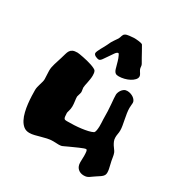

<svg xmlns="http://www.w3.org/2000/svg" viewBox="-166 -869 870 929"><g transform="rotate(30 269.5 -405.0)"><path d="M520 -169.9Q523.9 -154.3 525.9 -144Q527.8 -133.8 527.8 -126Q527.8 -119.1 526.1 -114.3Q524.4 -109.4 520.3 -104.7Q516.1 -100.1 509.3 -95.2Q502.4 -90.3 492.2 -84Q481.9 -77.6 475.3 -72.5Q468.8 -67.4 462.9 -63.7Q457 -60.1 450.7 -58.1Q444.3 -56.2 435.1 -56.2Q415.5 -56.2 402.3 -68.4Q389.2 -80.6 389.2 -104Q389.2 -110.8 389.6 -120.1Q390.1 -129.4 390.1 -139.2Q390.1 -151.9 388.7 -162.4Q387.2 -172.9 381.8 -172.9Q378.4 -172.9 369.4 -169.7Q360.4 -166.5 348.9 -161.4Q337.4 -156.2 324.7 -150.6Q312 -145 301 -139.9Q290 -134.8 282.2 -131.1Q274.4 -127.4 272.9 -127Q269 -126 265.1 -125.5Q261.2 -125 255.9 -125Q249 -125 241.2 -125.5Q233.4 -126 225.1 -126Q208 -126 192.1 -122.3Q176.3 -118.7 161.4 -114.5Q146.5 -110.4 132.1 -106.7Q117.7 -103 104 -103Q85 -103 72 -113.5Q59.1 -124 50.3 -140.9Q41.5 -157.7 36.4 -179Q31.2 -200.2 28.8 -221.9Q26.4 -243.7 25.6 -263.2Q24.9 -282.7 24.9 -296.9Q24.9 -305.7 27.1 -314.9Q29.3 -324.2 32 -333Q34.7 -341.8 36.9 -349.9Q39.1 -357.9 39.1 -365.2Q39.1 -376.5 38.1 -388.2Q37.1 -399.9 37.1 -412.1Q37.1 -430.2 43.7 -451.4Q50.3 -472.7 57.1 -494.1Q62 -509.3 64.9 -520.8Q67.9 -532.2 73 -540Q78.1 -547.9 87.2 -552Q96.2 -556.2 112.8 -556.2Q116.7 -556.2 126 -554.7Q135.3 -553.2 147.2 -550.8Q159.2 -548.3 172.1 -545.2Q185.1 -542 196.5 -538.1Q208 -534.2 216.3 -530Q224.6 -525.9 227.1 -522Q230 -516.6 231 -510.3Q231.9 -503.9 231.9 -497.1Q231.9 -486.8 230.2 -476.1Q228.5 -465.3 226.6 -455.6Q224.6 -445.8 222.9 -437.5Q221.2 -429.2 221.2 -423.8Q221.2 -418.5 222.7 -412.1Q224.1 -405.8 224.1 -398.9Q223.1 -391.6 220.5 -384.3Q217.8 -377 216.8 -371.1Q216.8 -360.4 219 -346.2Q221.2 -332 221.2 -317.9Q221.2 -310.5 220 -304.4Q218.8 -298.3 217.3 -292.7Q215.8 -287.1 214.6 -282.7Q213.4 -278.3 213.9 -274.9Q214.4 -264.6 215.1 -258.3Q215.8 -252 218 -248.5Q220.2 -245.1 223.6 -244.1Q227.1 -243.2 232.9 -243.2Q253.4 -243.2 273.9 -244.1Q294.4 -245.1 313.2 -247.6Q332 -250 347.9 -253.7Q363.8 -257.3 375 -263.2Q379.4 -267.6 381.1 -278.3Q382.8 -289.1 383.1 -301Q383.3 -313 382.6 -323.5Q381.8 -334 381.8 -337.9Q381.8 -387.7 378.4 -421.9Q375 -456.1 375 -473.1Q375 -477.5 377.4 -484.9Q379.9 -492.2 384.5 -499Q389.2 -505.9 396.5 -511Q403.8 -516.1 414.1 -516.1Q424.3 -516.1 433.6 -512.9Q442.9 -509.8 450 -504.6Q457 -499.5 461.4 -492.9Q465.8 -486.3 465.8 -479Q465.8 -473.1 464.8 -465.3Q463.9 -457.5 463.9 -450.2Q463.9 -437 466.3 -421.1Q468.8 -405.3 471.9 -389.6Q475.1 -374 477.5 -359.4Q480 -344.7 480 -334Q480 -322.8 478 -312.7Q476.1 -302.7 476.1 -293Q476.1 -281.2 480 -272Q483.9 -262.7 489 -254.6Q494.1 -246.6 499.5 -239.7Q504.9 -232.9 507.8 -226.1Q511.7 -216.3 513.9 -200.7Q516.1 -185.1 520 -169.9ZM430.2 -605.5Q430.2 -595.7 421.9 -586.7Q413.6 -577.6 400.6 -570.8Q387.7 -564 372.1 -560.1Q356.4 -556.2 341.8 -556.2Q330.1 -556.2 324.2 -560.3Q318.4 -564.5 315.2 -571.8Q312 -579.1 309.8 -588.6Q307.6 -598.1 304.2 -608.4Q304.2 -608.9 302.2 -615.7Q300.3 -622.6 297.4 -630.6Q294.4 -638.7 291 -645.5Q287.6 -652.3 285.2 -653.3Q277.8 -653.3 269.3 -641.6Q260.7 -629.9 251.5 -615.7Q242.2 -601.6 233.6 -589.8Q225.1 -578.1 217.8 -578.1Q213.9 -578.1 209 -579.6Q204.1 -581.1 199.2 -583.5Q194.3 -585.9 191.2 -589.6Q188 -593.3 188 -597.2Q188 -602.1 191.7 -610.4Q195.3 -618.7 200.2 -627.7Q205.1 -636.7 210.2 -645.5Q215.3 -654.3 217.8 -660.2Q227.5 -682.6 235.8 -693.6Q244.1 -704.6 250 -714.4Q252.4 -718.3 253.9 -722.9Q255.4 -727.5 256.8 -731.9Q258.3 -736.3 260.5 -740Q262.7 -743.7 267.1 -746.1Q270.5 -748.5 276.4 -750Q282.2 -751.5 289.1 -752.2Q295.9 -752.9 302.7 -753.4Q309.6 -753.9 314 -754.4Q317.4 -754.4 324.2 -754.2Q331.1 -753.9 338.6 -752.9Q346.2 -752 353 -750.5Q359.9 -749 362.8 -746.1Q371.1 -731.4 379.4 -716.8Q386.2 -704.1 394 -690.2Q401.9 -676.3 408.2 -665.5Q412.1 -659.2 412.4 -651.6Q412.6 -644 415 -637.2Q418.9 -628.9 424.6 -620.8Q430.2 -612.8 430.2 -605.5Z"/></g></svg>

Font: Freckle Face
Style: Regular
Weight: 400
Designer: Astigmatic (AOETI)
Foundry: Astigmatic (AOETI)
Version: Version 1.000